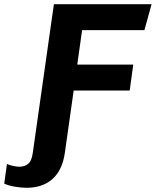

<svg xmlns="http://www.w3.org/2000/svg" viewBox="-136 -706 740 912"><path d="M-103 73Q-93 78 -74.5 82Q-56 86 -44 86Q-19 86 -2 72Q15 58 20 18L120 -686H584L550 -563H254L231 -399H497L480 -276H214L172 20Q160 103 113 144.5Q66 186 -10 186Q-36 186 -67 180.5Q-98 175 -116 166Z"/></svg>

Font: Chivo
Style: Bold Italic
Weight: 700
Italic angle: -8.05°
Designer: Hector Gatti
Foundry: Omnibus-Type
Version: Version 1.007